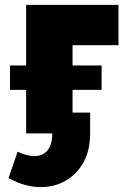

<svg xmlns="http://www.w3.org/2000/svg" viewBox="-20 -546 525 786"><path d="M87 0V-178H21V-278H87V-526H465V-361H277V-278H396V-178H277V-85H349V0Q349 69 322 118Q295 167 249 193.5Q203 220 147 220Q82 220 15 183L52 75Q91 93 121 93Q155 93 174.5 69.5Q194 46 194 0Z"/></svg>

Font: Raleway Black
Style: Regular
Weight: 900
Designer: Matt McInerney, Pablo Impallari, Rodrigo Fuenzalida
Foundry: Matt McInerney, Pablo Impallari, Rodrigo Fuenzalida
Version: Version 4.026